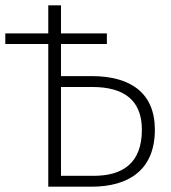

<svg xmlns="http://www.w3.org/2000/svg" viewBox="-20 -704 644 724"><path d="M326 -417H210V-538H383V-578H210V-684H162V-578H0V-538H162V0H325C465 0 564 -63 564 -215C564 -352 474 -417 326 -417ZM333 -41H210V-376H328C445 -376 515 -328 515 -215C515 -88 442 -41 333 -41Z"/></svg>

Font: Fira Sans ExtraLight
Style: Regular
Weight: 200
Designer: bBox Type GmbH & Carrois Corporate GbR & Edenspiekermann AG
Foundry: bBox Type GmbH & Carrois Corporate GbR & Edenspiekermann AG
Version: Version 4.300;PS 004.300;hotconv 1.0.88;makeotf.lib2.5.64775